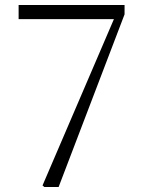

<svg xmlns="http://www.w3.org/2000/svg" viewBox="-20 -743 573 763"><path d="M156 0 149 -6 443 -691 436 -653V-667H54V-723H475V-686L213 0Z"/></svg>

Font: Source Han Serif JP VF
Style: Regular
Weight: 250
Designer: Ryoko NISHIZUKA 西塚涼子 (kana & ideographs); Frank Grießhammer (Latin, Greek & Cyrillic); Wenlong ZHANG 张文龙 (bopomofo); San
Foundry: Adobe
Version: Version 2.001;hotconv 1.1.0;makeotfexe 2.6.0